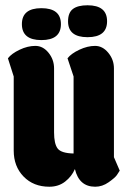

<svg xmlns="http://www.w3.org/2000/svg" viewBox="-20 -708 490 728"><path d="M412 -449V-112L434 -61Q430 -54 423 -44Q416 -34 392 -17Q368 0 341 0Q280 0 264 -67Q252 -39 227 -19.5Q202 0 167 0Q107 0 69.5 -38.5Q32 -77 32 -137V-418L10 -487Q24 -505 54.5 -519.5Q85 -534 114 -534Q143 -534 164 -508Q185 -482 185 -449V-206Q185 -163 198.5 -145Q212 -127 259 -126V-418L236 -487Q250 -505 281 -519.5Q312 -534 340.5 -534Q369 -534 390.5 -508Q412 -482 412 -449ZM137 -677Q211 -677 211 -616.5Q211 -556 137 -556Q63 -556 63 -616.5Q63 -677 137 -677ZM312 -688Q386 -688 386 -627.5Q386 -567 312 -567Q238 -567 238 -627Q238 -660 256.5 -674Q275 -688 312 -688Z"/></svg>

Font: Chela One
Style: Regular
Weight: 400
Designer: Miguel Hernandez
Foundry: LatinoType
Version: Version 1.001